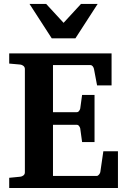

<svg xmlns="http://www.w3.org/2000/svg" viewBox="-20 -937 638 957"><path d="M25.9 0V-50.8L81.1 -56.2Q89.8 -57.1 96.9 -62.7Q104 -68.4 104 -78.1V-592.8Q104 -602.5 96.9 -608.4Q89.8 -614.3 81.1 -615.2L25.9 -620.1V-670.9H536.1V-511.2H463.9L448.2 -594.2Q446.3 -601.6 441.7 -607.2Q437 -612.8 430.2 -612.8H244.1V-377.9H362.8Q369.6 -377.9 374.3 -384.3Q378.9 -390.6 379.9 -396L389.2 -463.9H451.2V-229H389.2L379.9 -296.9Q378.9 -302.2 374.3 -308.6Q369.6 -314.9 362.8 -314.9H244.1V-60.1H461.9Q468.3 -60.1 473.6 -66.9Q479 -73.7 480 -79.1L495.1 -183.1H567.9V0ZM356 -746.1H237.8L127 -917.5H210L296.9 -823.2L383.8 -917.5H466.8Z"/></svg>

Font: Charis SIL Am
Style: Bold
Weight: 700
Foundry: SIL International
Version: Version 5.000